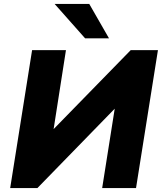

<svg xmlns="http://www.w3.org/2000/svg" viewBox="-20 -961 827 981"><path d="M32 0 144 -705H317L250 -276L235 -282L648 -705H787L675 0H502L570 -430L585 -425L171 0ZM415 -765 259 -941H436L537 -765Z"/></svg>

Font: Nunito Sans 10pt Black
Style: Italic
Weight: 900
Italic angle: -9°
Designer: Vernon Adams
Foundry: Vernon Adams
Version: Version 3.101;gftools[0.9.27]